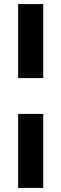

<svg xmlns="http://www.w3.org/2000/svg" viewBox="-20 -749 301 942"><path d="M192 -366V-729H69V-366ZM192 173V-190H69V173Z"/></svg>

Font: Secuela Black
Style: Regular
Weight: 900
Designer: Fernando Haro
Foundry: deFharo
Version: Version 1.704